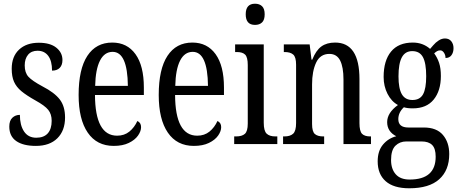

<svg xmlns="http://www.w3.org/2000/svg" viewBox="-20 -775 2468 1033"><path d="M30 -94Q30 -126 46.5 -141.5Q63 -157 87 -157Q87 -101 109.5 -67.5Q132 -34 175 -34Q216 -34 237 -57.5Q258 -81 258 -125Q258 -161 239.5 -184Q221 -207 170 -235Q122 -262 95 -284.5Q68 -307 55.5 -335Q43 -363 43 -405Q43 -471 82.5 -508Q122 -545 189 -545Q250 -545 283 -518.5Q316 -492 316 -452Q316 -425 301.5 -410Q287 -395 260 -395Q260 -447 239.5 -474.5Q219 -502 182 -502Q149 -502 131 -480.5Q113 -459 113 -423Q113 -384 133 -362Q153 -340 209 -310Q273 -277 301.5 -240Q330 -203 330 -143Q330 -72 288.5 -31Q247 10 173 10Q105 10 67.5 -16Q30 -42 30 -94Z M403 -264Q403 -403 450 -474.5Q497 -546 584 -546Q664 -546 709 -483.5Q754 -421 754 -304V-264H491Q492 -45 610 -45Q649 -45 676 -67Q703 -89 719 -124Q739 -115 739 -91Q739 -69 722.5 -45.5Q706 -22 673 -6Q640 10 592 10Q501 10 452 -61.5Q403 -133 403 -264ZM668 -313Q666 -496 586 -496Q542 -496 518 -449Q494 -402 492 -313Z M834 -264Q834 -403 881 -474.5Q928 -546 1015 -546Q1095 -546 1140 -483.5Q1185 -421 1185 -304V-264H922Q923 -45 1041 -45Q1080 -45 1107 -67Q1134 -89 1150 -124Q1170 -115 1170 -91Q1170 -69 1153.5 -45.5Q1137 -22 1104 -6Q1071 10 1023 10Q932 10 883 -61.5Q834 -133 834 -264ZM1099 -313Q1097 -496 1017 -496Q973 -496 949 -449Q925 -402 923 -313Z M1302 -698Q1302 -755 1352 -755Q1376 -755 1390 -741.5Q1404 -728 1404 -698Q1404 -668 1390 -654.5Q1376 -641 1352 -641Q1302 -641 1302 -698ZM1240 -41H1250Q1282 -41 1297.5 -55Q1313 -69 1313 -110V-425Q1313 -467 1299 -481Q1285 -495 1255 -495H1245V-536H1399V-115Q1399 -71 1414.5 -56Q1430 -41 1462 -41H1472V0H1240Z M1503 -41H1510Q1541 -41 1557 -55.5Q1573 -70 1573 -113V-427Q1573 -468 1557.5 -481.5Q1542 -495 1512 -495H1507V-536H1646L1656 -454H1660Q1680 -504 1709 -525Q1738 -546 1783 -546Q1914 -546 1914 -349V-113Q1914 -69 1928 -55Q1942 -41 1972 -41H1976V0H1828V-347Q1828 -414 1810 -449.5Q1792 -485 1752 -485Q1703 -485 1681 -438.5Q1659 -392 1659 -321V-108Q1659 -67 1674 -54Q1689 -41 1719 -41H1724V0H1503Z M2012 93Q2012 37 2040.5 3Q2069 -31 2112 -42Q2063 -67 2063 -118Q2063 -168 2121 -210Q2086 -229 2065 -270Q2044 -311 2044 -361Q2044 -449 2084 -497.5Q2124 -546 2201 -546Q2255 -546 2294 -512Q2298 -516 2311 -531.5Q2324 -547 2340.5 -557.5Q2357 -568 2374 -568Q2396 -568 2408 -553Q2420 -538 2420 -516Q2420 -493 2409 -478Q2398 -463 2377 -463Q2377 -479 2368.5 -491.5Q2360 -504 2349 -504Q2339 -504 2332 -500Q2325 -496 2316 -488Q2333 -465 2342.5 -436.5Q2352 -408 2352 -366Q2352 -287 2313.5 -239.5Q2275 -192 2201 -192Q2170 -192 2153 -198Q2123 -170 2123 -134Q2123 -89 2177 -89H2260Q2329 -89 2363 -49Q2397 -9 2397 54Q2397 141 2343 189.5Q2289 238 2182 238Q2098 238 2055 200Q2012 162 2012 93ZM2273 -365Q2273 -435 2255.5 -467.5Q2238 -500 2198 -500Q2160 -500 2142 -466.5Q2124 -433 2124 -364Q2124 -299 2142 -268Q2160 -237 2199 -237Q2239 -237 2256 -267.5Q2273 -298 2273 -365ZM2324 68Q2324 24 2305 5Q2286 -14 2248 -14H2166Q2131 -14 2107.5 9Q2084 32 2084 86Q2084 134 2109 162.5Q2134 191 2184 191Q2324 191 2324 68Z"/></svg>

Font: Noto Serif Cond
Style: Regular
Weight: 400
Width: 3
Designer: Monotype Design Team
Foundry: Monotype Imaging Inc.
Version: Version 1.001